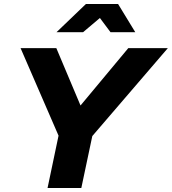

<svg xmlns="http://www.w3.org/2000/svg" viewBox="-20 -941 860 961"><path d="M218 0 273 -262 83 -700H262L383 -413L622 -700H820L442 -260L387 0ZM533 -780 480 -851 396 -780H263L410 -921H571L657 -780Z"/></svg>

Font: Red Hat Display Black
Style: Italic
Weight: 900
Italic angle: -12°
Designer: Pentagram / MCKL
Foundry: Pentagram / MCKL
Version: Version 1.003; Red Hat Display Black Italic